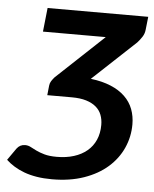

<svg xmlns="http://www.w3.org/2000/svg" viewBox="-81 -526 587 733"><g transform="rotate(5 212.5 -159.0)"><path d="M452.1 -435.1Q450.7 -419.4 442.4 -406.7Q434.1 -394 424.3 -383.3L259.8 -229.5Q304.2 -224.1 336.9 -210.4Q369.6 -196.8 391.1 -176Q412.6 -155.3 422.9 -128.2Q433.1 -101.1 433.1 -69.8Q433.1 -22 413.8 20.8Q394.5 63.5 357.9 95.7Q321.3 127.9 267.6 146.7Q213.9 165.5 145 165.5Q112.8 165.5 86.2 161.1Q59.6 156.7 38.1 148.7Q16.6 140.6 -0.7 129.9Q-18.1 119.1 -31.7 106.4L0 61Q12.2 44.4 32.2 44.4Q43.9 44.4 53.7 49.8Q63.5 55.2 76.7 61.5Q89.8 67.9 108.4 73.2Q127 78.6 155.8 78.6Q192.4 78.6 221.7 69.3Q251 60.1 271.7 42.7Q292.5 25.4 303.7 0Q314.9 -25.4 314.9 -57.6Q314.9 -78.6 308.1 -96.2Q301.3 -113.8 286.6 -126.2Q272 -138.7 249 -145.8Q226.1 -152.8 193.8 -152.8H99.6L103.5 -189.9Q104.5 -199.7 109.6 -207.5Q114.7 -215.3 121.1 -222.7L302.7 -393.1H62L71.8 -484.4H457.5Z"/></g></svg>

Font: Carlito
Style: Bold Italic
Weight: 700
Italic angle: -7°
Designer: Lukasz Dziedzic
Foundry: tyPoland Lukasz Dziedzic
Version: Version 1.104